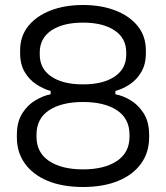

<svg xmlns="http://www.w3.org/2000/svg" viewBox="-20 -734 664 768"><path d="M312 14Q230.5 14 171.2 -10.4Q112 -34.8 79.8 -79.5Q47.5 -124.2 47.5 -184V-194.5Q47.5 -247 69.4 -281.1Q91.2 -315.2 123.1 -333.6Q155 -352 182.5 -356.8V-370.2Q155 -377.5 126.4 -395.9Q97.8 -414.2 79.1 -445.4Q60.5 -476.5 60.5 -521.5V-532Q60.5 -589.2 93 -629.6Q125.5 -670 182.2 -692Q239 -714 312 -714Q385 -714 441.8 -692Q498.5 -670 531 -629.6Q563.5 -589.2 563.5 -532V-521.5Q563.5 -476.5 544.9 -445.4Q526.2 -414.2 498.1 -395.9Q470 -377.5 441.5 -370.2V-356.8Q470 -352 501.4 -333.6Q532.8 -315.2 554.6 -281.1Q576.5 -247 576.5 -194.5V-184Q576.5 -124.2 544.2 -79.5Q512 -34.8 452.8 -10.4Q393.5 14 312 14ZM312 -56.5Q397.5 -56.5 447.8 -90.1Q498 -123.8 498 -187.2V-195.2Q498 -259.5 448 -292.8Q398 -326 312 -326Q226.2 -326 176.1 -292.8Q126 -259.5 126 -195.2V-187.2Q126 -123.8 176.2 -90.1Q226.5 -56.5 312 -56.5ZM312 -396.5Q392.5 -396.5 438.8 -427.8Q485 -459 485 -516V-524Q485 -581 438.5 -612.2Q392 -643.5 312 -643.5Q232 -643.5 185.5 -612.2Q139 -581 139 -524V-516Q139 -459 185.2 -427.8Q231.5 -396.5 312 -396.5Z"/></svg>

Font: Space Grotesk Variable Light
Style: Regular
Weight: 300
Designer: Florian Karsten
Foundry: Florian Karsten
Version: Version 2.000